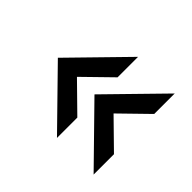

<svg xmlns="http://www.w3.org/2000/svg" viewBox="-102 -613 677 677"><g transform="rotate(45 236.5 -275.0)"><path d="M46.4 -274.9 244.1 -477.1V-375L141.6 -274.9L244.1 -174.3V-72.8ZM229 -274.9 426.8 -477.1V-375L324.2 -274.9L426.8 -174.3V-72.8Z"/></g></svg>

Font: Alte DIN 1451 Mittelschrift
Style: Regular
Weight: 400
Designer: Peter Wiegel
Foundry: Peter Wiegel
Version: Version 1.002 September 20, 2019